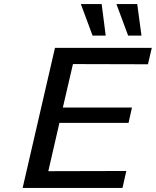

<svg xmlns="http://www.w3.org/2000/svg" viewBox="-20 -930 771 950"><path d="M380 -910H483L503 -754H438ZM556 -910H659L680 -754H614ZM92 0 252 -693H731L712 -612L341 -613L291 -398H633L616 -322H274L219 -83L605 -84L586 0Z"/></svg>

Font: Coval
Style: Italic
Weight: 400
Foundry: Context Ltd
Version: Version 001.000